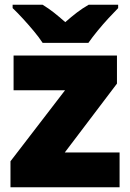

<svg xmlns="http://www.w3.org/2000/svg" viewBox="-20 -786 547 806"><path d="M482 0H24V-109L253 -407H37V-553H471V-435L252 -146H482ZM159 -606Q144 -629 121.5 -656Q99 -683 75.5 -708.5Q52 -734 33 -752V-766H159Q185 -750 206.5 -733Q228 -716 254 -693Q280 -716 303 -733.5Q326 -751 352 -766H476V-752Q459 -735 435.5 -709.5Q412 -684 389.5 -656.5Q367 -629 351 -606Z"/></svg>

Font: Noto Sans Thai Black
Style: Regular
Weight: 900
Version: Version 2.001